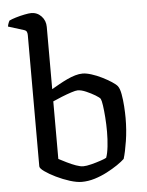

<svg xmlns="http://www.w3.org/2000/svg" viewBox="-55 -845 682 890"><g transform="rotate(-5 285.5 -400.0)"><path d="M289.5 0Q266.5 0 234.4 -10Q202.3 -20.1 171.3 -35.2Q140.4 -50.3 119.9 -65Q99.3 -79.7 99.3 -89V-699.9Q99.3 -707.9 96.6 -714.7Q93.9 -721.5 83.6 -724.5L11.1 -747.2Q12.9 -756.7 15.8 -763.9Q18.6 -771 20.4 -774Q31.2 -779.6 51.2 -785.6Q71.2 -791.7 91.9 -795.8Q112.6 -800 123.5 -800Q151.9 -800 171 -779.6Q190.2 -759.2 190.2 -729.8V-440.2Q207.7 -450.5 226.4 -460.8Q245 -471.2 264.1 -480.2Q283.2 -489.2 301.7 -494.6Q320.2 -500 336.5 -500Q353.5 -500 377.4 -492.5Q401.3 -485 425.4 -473Q449.6 -461 468.9 -448.5Q488.1 -436 495.1 -426.8Q504.1 -414.6 508.7 -388.5Q513.4 -362.3 515.4 -332.1Q517.4 -301.9 517.4 -277.5Q517.4 -221.8 509.4 -170.8Q501.4 -119.8 491.9 -89.2Q479.7 -77.5 457.9 -62.6Q436.1 -47.8 408.2 -33.2Q380.3 -18.6 350 -9.3Q319.6 0 289.5 0ZM302.7 -71.5Q317.5 -71.5 340.4 -77.4Q363.4 -83.2 383.9 -90.2Q404.5 -97.1 411.5 -101.4Q418.6 -119.7 422.4 -153.4Q426.1 -187 426.1 -221.3Q426.1 -255.8 423.7 -288.4Q421.3 -321 417.9 -344.4Q414.5 -367.9 410.5 -375.5Q406.6 -382 387.7 -393.5Q368.7 -404.9 346.3 -414.6Q323.8 -424.4 307.1 -424.4Q297.7 -424.4 276.4 -417.4Q255.2 -410.5 231.4 -400.9Q207.7 -391.3 190.2 -383.3V-115.5Q206.4 -107.1 227.4 -96.6Q248.5 -86.1 268.9 -78.8Q289.3 -71.5 302.7 -71.5Z"/></g></svg>

Font: Texturina Medium
Style: Regular
Weight: 500
Designer: Guillermo Torres Carreño
Foundry: Omnibus-Type
Version: Version 1.003